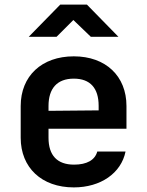

<svg xmlns="http://www.w3.org/2000/svg" viewBox="-20 -805 640 835"><path d="M375 -645H495L358 -785H242L105 -645H226L299 -718ZM530 -344C530 -474 440 -560 301 -560C161 -560 70 -474 70 -344V-206C70 -76 161 10 301 10C418 10 507 -52 526 -146H403C393 -109 358 -89 302 -89C229 -89 191 -129 191 -206V-245H530ZM191 -344C191 -420 228 -463 301 -463C373 -463 409 -421 409 -345V-325L191 -323Z"/></svg>

Font: Tekne LDO
Style: Bold
Weight: 700
Monospace: yes
Designer: Alessio Laiso, Mario Rullo, Paolo Rosset
Foundry: Alessio Laiso
Version: Version 1.000;hotconv 1.0.109;makeotfexe 2.5.65596